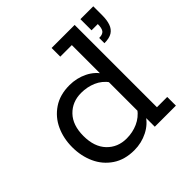

<svg xmlns="http://www.w3.org/2000/svg" viewBox="-156 -722 870 870"><g transform="rotate(-45 279.0 -286.5)"><path d="M228.7 10Q167.3 10 124.7 -18.8Q82 -47.5 60.5 -94.9Q39 -142.3 39 -198.8Q39 -255.3 60.5 -302.2Q82 -349.2 124.7 -377.9Q167.3 -406.7 228.7 -406.7Q275 -406.7 315.2 -386.8Q355.5 -366.9 377.8 -328.9L365 -332V-527.4H291V-583H438.6V-55.6H504.5V0H369.3V-68.3L377.8 -67.8Q355.5 -30.8 315.2 -10.4Q275 10 228.7 10ZM241.7 -52.2Q280.3 -52.2 313.7 -67.1Q347.2 -82 369.6 -112.3L365 -79.6V-314.6L369.6 -284.4Q347.2 -315.7 313.7 -330.1Q280.3 -344.5 241.7 -344.5Q184.5 -344.5 147.7 -306.4Q110.9 -268.3 110.9 -198.8Q110.9 -129.4 147.7 -90.8Q184.5 -52.2 241.7 -52.2ZM475.6 -429V-462.6Q498.1 -462.6 506.9 -473.6Q515.6 -484.7 515.6 -511.6H475.6V-583H558V-524.9Q558 -494.6 550.4 -473Q542.9 -451.5 525.3 -440.2Q507.6 -429 475.6 -429Z"/></g></svg>

Font: Rokkitt SemiBold
Style: Regular
Weight: 600
Designer: Vernon Adams
Foundry: Vernon Adams
Version: Version 3.103